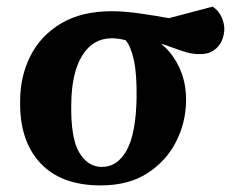

<svg xmlns="http://www.w3.org/2000/svg" viewBox="-20 -548 727 582"><path d="M285 14Q165 14 102 -54Q39 -122 41 -241Q41 -317 72.5 -379Q104 -441 166 -477.5Q228 -514 319 -514Q357 -514 405.5 -507Q454 -500 492 -493L625 -528Q644 -514 652 -495.5Q660 -477 660 -460Q660 -443 652.5 -425Q645 -407 627.5 -395Q610 -383 582 -384Q560 -384 532 -393.5Q504 -403 471 -415V-413Q504 -386 524.5 -341Q545 -296 544 -241Q543 -176 513.5 -118Q484 -60 427 -23Q370 14 285 14ZM289 -42Q336 -42 364 -92.5Q392 -143 394 -250Q395 -323 386 -365Q377 -407 361 -426Q339 -432 319 -432Q262 -432 229.5 -380Q197 -328 196 -233Q194 -130 220 -86Q246 -42 289 -42Z"/></svg>

Font: Literata 36pt
Style: Bold Italic
Weight: 700
Italic angle: -2°
Designer: Latin by Veronika Burian and Jose Scaglione. Greek by Irene Vlachou. Cyrillic by Vera Evstafieva
Foundry: TypeTogether
Version: Version 3.002